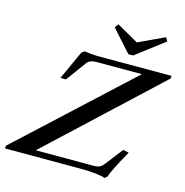

<svg xmlns="http://www.w3.org/2000/svg" viewBox="-186 -992 1084 1125"><g transform="rotate(15 356.5 -429.5)"><path d="M495.6 -720.2 377.9 -851.6 394 -874.5 525.4 -799.8 682.6 -873.5 696.8 -851.6 524.4 -720.2ZM548.8 16.1Q506.3 0 377 0H-60.1L-57.6 -17.6L602.5 -627.9H332Q308.6 -627.9 293.9 -623Q279.3 -618.2 268.6 -603.5L180.7 -482.9H147L226.6 -657.2L244.1 -670.4Q291.5 -663.1 321.8 -663.1H772.9L771 -646L117.2 -36.1H467.3Q490.2 -36.1 503.4 -42Q516.6 -47.9 528.8 -63.5L611.8 -170.9L646.5 -163.6Q570.8 -27.3 563 3.9Z"/></g></svg>

Font: Elstob 10pt Medium
Style: Italic
Weight: 500
Italic angle: -20°
Designer: Peter S. Baker
Version: Version 1.015